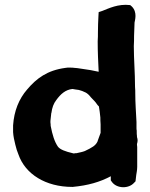

<svg xmlns="http://www.w3.org/2000/svg" viewBox="-20 -775 620 792"><path d="M34 -230C35 -213 39 -195 43 -179L49 -157C52 -150 53 -146 56 -138C84 -57 168 -4 278 -4H280C343 -10 392 -24 437 -48V-31L442 -24C462 3 511 5 534 -22L539 -27C540 -35 541 -47 542 -53C543 -61 546 -73 546 -87V-169C546 -171 545 -174 545 -179V-181C548 -191 549 -198 545 -210V-214C544 -219 544 -225 544 -232V-236C543 -240 543 -244 543 -250V-272C541 -311 538 -352 538 -389C538 -398 538 -406 537 -417C537 -475 532 -530 532 -585C533 -598 533 -615 533 -627C533 -645 535 -661 535 -682C536 -690 548 -724 524 -748L517 -754C467 -760 428 -740 402 -730L387 -725L386 -708C385 -686 384 -667 384 -643C384 -630 384 -617 383 -605V-603C383 -560 385 -521 387 -479C366 -484 342 -488 319 -491L299 -494C290 -495 283 -495 278 -496H274C267 -496 262 -497 250 -495C175 -485 131 -452 92 -406C58 -367 38 -317 34 -258ZM188 -270V-276C188 -279 190 -298 191 -304V-306L192 -309C195 -331 201 -348 212 -362C230 -387 250 -405 279 -408C286 -407 294 -405 305 -404C314 -402 324 -398 334 -393C337 -391 341 -389 347 -383C357 -370 369 -360 375 -352C377 -350 381 -342 388 -336C391 -321 392 -306 394 -290C394 -281 394 -274 395 -262V-227C390 -215 386 -201 383 -194V-193C375 -174 359 -166 330 -152C320 -148 308 -146 295 -143H289L286 -142C284 -142 283 -142 280 -143C250 -150 228 -158 219 -170C205 -190 196 -219 189 -256C189 -259 189 -264 188 -270Z"/></svg>

Font: Hussar Pisanka
Style: Blk
Weight: 700
Designer: Robert Jablonski
Foundry: Cannot Into Space Fonts
Version: Version 1.070